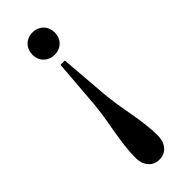

<svg xmlns="http://www.w3.org/2000/svg" viewBox="-237 -492 754 754"><g transform="rotate(-45 140.0 -115.0)"><path d="M78 166C78 210 103 238 140 238C177 238 202 210 202 166C202 78 176 -4 168 -100L152 -300H128L112 -100C104 -4 78 78 78 166ZM78 -406C78 -370 104 -344 140 -344C176 -344 202 -370 202 -406C202 -442 176 -468 140 -468C104 -468 78 -442 78 -406Z"/></g></svg>

Font: Old Standard
Style: Regular
Weight: 400
Designer: Alexey Kryukov <alexios@thessalonica.org.ru>
Version: Version 2.0